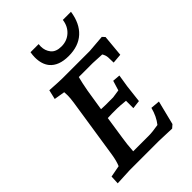

<svg xmlns="http://www.w3.org/2000/svg" viewBox="-216 -810 903 903"><g transform="rotate(-45 235.5 -359.0)"><path d="M182 -529H364L451 -536L463 -523L453 -415L405 -411Q405 -431 404 -446.5Q403 -462 394 -476Q346 -479 334 -479H241Q233 -449 225 -405L208 -298Q219 -297 236 -297H287L328 -303L343 -352L381 -349Q374 -301 371 -286L361 -199L319 -194V-243Q279 -247 264 -247H230Q211 -247 201 -246L184 -133Q178 -98 175 -51H279Q303 -51 343 -58Q368 -89 380 -135L426 -131L396 -11L380 3Q309 0 294 0H101L17 4L19 -39L77 -50Q87 -73 93 -110L139 -410Q143 -438 143 -453.5Q143 -469 142 -477L88 -486L99 -533Q162 -529 182 -529ZM182 -618Q160 -645 160 -690Q160 -705 163 -722H217Q216 -714 216 -707Q216 -679 232.5 -658.5Q249 -638 285.5 -638Q322 -638 347.5 -661Q373 -684 378 -722H432Q422 -654 382.5 -618Q343 -582 277.5 -582Q212 -582 182 -618Z"/></g></svg>

Font: Andada SC
Style: Italic
Weight: 400
Italic angle: -8.29999°
Designer: Carolina Giovagnoli
Foundry: Carolina Giovagnoli
Version: Version 1.003